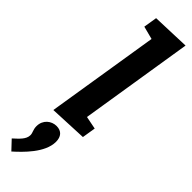

<svg xmlns="http://www.w3.org/2000/svg" viewBox="-373 -758 1070 1070"><g transform="rotate(45 161.5 -223.0)"><path d="M47 329C95 286 185 201 185 115C185 75 165 50 125 50C85 50 46 80 46 130C46 158 58 170 58 189C58 223 27 248 -3 276ZM92 -767 79 -687 156 -667 49 0 272 -10 285 -90 209 -105 316 -775Z"/></g></svg>

Font: Bitter
Style: Bold Italic
Weight: 700
Designer: Sol Matas
Foundry: Sol Matas
Version: Version 1.002